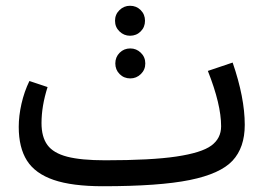

<svg xmlns="http://www.w3.org/2000/svg" viewBox="-20 -632 924 666"><path d="M829 -199Q829 -120 786.5 -74.5Q744 -29 638 -7.5Q532 14 337 14Q230 14 166 -8Q102 -30 73.5 -75Q45 -120 45 -192Q45 -230 54.5 -272Q64 -314 82 -351L145 -330Q124 -264 124 -205Q124 -157 144.5 -129Q165 -101 213 -88.5Q261 -76 345 -76Q504 -76 591.5 -89Q679 -102 713 -127Q747 -152 747 -194Q747 -270 701 -386L787 -415Q829 -293 829 -199ZM379 -560Q379 -582 394.5 -597Q410 -612 431 -612Q453 -612 468 -597Q483 -582 483 -560Q483 -538 468 -523Q453 -508 431 -508Q410 -508 394.5 -523Q379 -538 379 -560ZM380 -412Q380 -434 395 -449Q410 -464 432 -464Q453 -464 468.5 -449Q484 -434 484 -412Q484 -390 468.5 -375Q453 -360 432 -360Q410 -360 395 -375Q380 -390 380 -412Z"/></svg>

Font: FiraGO
Style: Regular
Weight: 400
Designer: bBox Type
Foundry: bBox Type GmbH
Version: Version 1.001;April 20, 2020;FontCreator 12.0.0.2555 64-bit